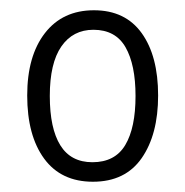

<svg xmlns="http://www.w3.org/2000/svg" viewBox="-20 -743 361 374"><path d="M288 -557Q288 -481 256 -435Q224 -389 161 -389Q99 -389 66 -434Q33 -479 33 -557Q33 -634 67.5 -678.5Q102 -723 163 -723Q224 -723 256 -678.5Q288 -634 288 -557ZM77 -556Q77 -493 97.5 -460Q118 -427 160 -427Q204 -427 224 -460.5Q244 -494 244 -556Q244 -617 224.5 -651Q205 -685 162 -685Q122 -685 99.5 -652.5Q77 -620 77 -556Z"/></svg>

Font: Noto Sans Telugu Condensed Light
Style: Regular
Weight: 300
Width: 3
Designer: Jelle Bosma - Monotype Design Team
Foundry: Monotype Imaging Inc.
Version: Version 2.005; ttfautohint (v1.8.4.7-5d5b)